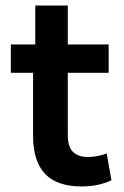

<svg xmlns="http://www.w3.org/2000/svg" viewBox="-20 -661 447 691"><path d="M274 10Q185 10 142 -35.5Q99 -81 99 -172V-399H19V-501H107V-641H224V-501H371V-399H224V-176Q224 -132 243 -114Q262 -96 296 -96Q314 -96 332 -99.5Q350 -103 364 -109L381 -12Q357 -1 330.5 4.5Q304 10 274 10Z"/></svg>

Font: Nunito Sans 7pt Condensed
Style: Bold
Weight: 700
Width: 3
Designer: Vernon Adams
Foundry: Vernon Adams
Version: Version 3.101;gftools[0.9.27]